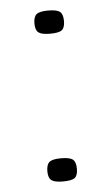

<svg xmlns="http://www.w3.org/2000/svg" viewBox="-45 -568 347 602"><g transform="rotate(-5 129.0 -267.0)"><path d="M83 -34Q83 -55 92.5 -63Q102 -71 129 -71Q157 -71 166.5 -63Q176 -55 176 -34Q176 -13 166.5 -5.5Q157 2 129 2Q103 2 93 -5.5Q83 -13 83 -34ZM83 -499Q83 -520 92.5 -528Q102 -536 129 -536Q157 -536 166.5 -528Q176 -520 176 -499Q176 -478 166.5 -470.5Q157 -463 129 -463Q103 -463 93 -470.5Q83 -478 83 -499Z"/></g></svg>

Font: Georama ExtraExtended Light
Style: Regular
Weight: 300
Width: 8
Designer: Jean-Baptiste Levee
Foundry: Production Type
Version: Version 1.000